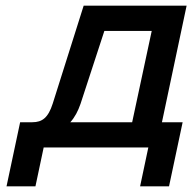

<svg xmlns="http://www.w3.org/2000/svg" viewBox="-20 -520 678 677"><path d="M94 -89H51L3 137H105L134 0H503L474 137H576L624 -89H551L638 -500H275L166 -155C150 -105 129 -89 94 -89ZM228 -89C244 -107 255 -128 264 -154L348 -411H515L446 -89Z"/></svg>

Font: LT Wave Text Medium Italic
Style: Regular
Weight: 500
Designer: Daniel Lyons
Version: Version 2.5 (Glyphs App)